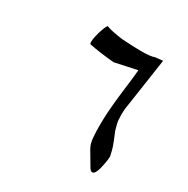

<svg xmlns="http://www.w3.org/2000/svg" viewBox="-133 -709 789 804"><g transform="rotate(30 261.5 -307.5)"><path d="M261 -470Q186 -477 139 -487Q137 -491 137 -499Q137 -509 141 -526Q145 -545 152 -564Q159 -583 164 -589Q189 -579 243 -572Q299 -568 336 -568Q385 -568 401 -575L438 -579L400 -322Q399 -311 399 -298Q399 -289 400 -272.5Q401 -256 411 -224Q416 -211 419.5 -203.5Q423 -196 426.5 -186.5Q430 -177 435 -163.5Q440 -150 445 -125Q446 -124 446 -119Q446 -114 444.5 -102Q443 -90 439 -72Q436 -55 429.5 -40.5Q423 -26 414 -26Q405 -26 396 -43L357 -109Q347 -128 345 -155.5Q343 -183 343 -209Q343 -219 343.5 -243Q344 -267 347.5 -307Q351 -347 355.5 -383Q360 -419 363.5 -448Q367 -477 368 -493Z"/></g></svg>

Font: New Athena Unicode
Style: Italic
Weight: 400
Designer: J. Rusten 1997; rev. by R. Hancock 2001, 2002, rev. by D. Mastronarde 2002-2019
Foundry: Society for Classical Studies (formerly American Philological Association)
Version: Version 5.008